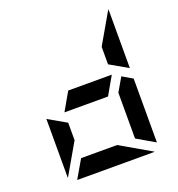

<svg xmlns="http://www.w3.org/2000/svg" viewBox="-166 -1102 1148 1238"><g transform="rotate(-20 408.0 -483.0)"><path d="M99 -438 223 -367V-247L100 -34Q100 -35 99.5 -37.5Q99 -40 99 -41ZM647 -531 717 -490V-52L593 -124V-438ZM522 -438H223L294 -562H593ZM593 -633V-753L716 -966Q716 -965 716.5 -962.5Q717 -960 717 -959V-562ZM470 -124 683 -1Q682 -1 679.5 -0.5Q677 0 676 0H151L223 -124Z"/></g></svg>

Font: DSEG7 Modern Mini
Style: Bold
Weight: 700
Designer: Keshikan(Twitter:@keshinomi_88pro)
Version: Version 0.46